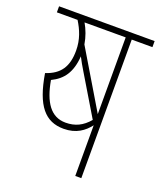

<svg xmlns="http://www.w3.org/2000/svg" viewBox="-120 -699 650 776"><g transform="rotate(20 205.5 -311.0)"><path d="M322 -596H411V-622H0V-596H89C110 -562 126 -525 126 -477C126 -408 100 -369 39 -349C61 -215 107 -163 186 -163C240 -163 273 -188 296 -218V0H322ZM296 -596V-266L149 -512C144 -543 133 -572 119 -596ZM183 -407 285 -237C257 -204 226 -189 185 -189C121 -189 87 -241 71 -331C119 -354 147 -391 152 -462C161 -445 171 -426 183 -407Z"/></g></svg>

Font: Noto Sans ExtraCondensed Thin
Style: Italic
Weight: 100
Width: 2
Italic angle: -12°
Designer: Monotype Design Team
Foundry: Monotype Imaging Inc.
Version: Version 2.013